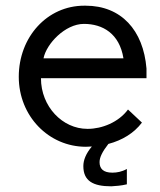

<svg xmlns="http://www.w3.org/2000/svg" viewBox="-20 -505 563 675"><path d="M430 -120C397 -75 338 -52 289 -52H287C200 -52 124 -130 124 -230H495V-264C484 -399 406 -485 281 -485H276C146 -485 46 -375 46 -235C46 -97 151 11 282 11C289 11 296 10 303 10C282 35 273 58 273 79C273 131 307 150 371 150C387 149 405 148 426 143V89C408 99 391 102 375 102C343 102 330 88 330 65C330 48 340 28 361 1C410 -12 451 -37 479 -74ZM133 -300C143 -351 209 -421 275 -421C341 -421 400 -387 414 -300Z"/></svg>

Font: Mint Spirit
Style: Regular
Weight: 400
Designer: HARENDAL Hirwen
Foundry: Arkandis Digital Foundry.
Version: Version 1.004;FFEdit